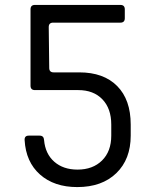

<svg xmlns="http://www.w3.org/2000/svg" viewBox="-20 -750 640 780"><path d="M294 10Q200 10 142.5 -41Q85 -92 80 -181Q79 -199 97 -199H141Q158 -199 159 -181Q164 -125 200.5 -93Q237 -61 295 -61Q357 -61 394.5 -98Q432 -135 432 -199V-244Q432 -309 396 -346.5Q360 -384 298 -384H122Q104 -384 104 -402V-712Q104 -730 122 -730H469Q487 -730 487 -712V-676Q487 -658 469 -658H196Q178 -658 178 -640L180 -474Q180 -456 198 -456H302Q401 -456 456 -400.5Q511 -345 511 -244V-199Q511 -103 452.5 -46.5Q394 10 294 10Z"/></svg>

Font: Pitagon Sans Mono Light
Style: Regular
Weight: 300
Monospace: yes
Designer: Travis Tran
Foundry: Pitagon
Version: Version 1.001; ttfautohint (v1.8.4.7-5d5b);gftools[0.9.26]